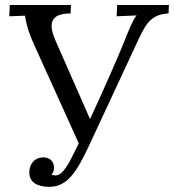

<svg xmlns="http://www.w3.org/2000/svg" viewBox="-20 -720 686 757"><path d="M646 -700.2H441.9L439.9 -655.8L518.6 -659.2C503.9 -642.1 483.4 -591.8 468.3 -552.2C445.8 -496.1 387.2 -362.8 335 -250.5L199.7 -558.1C171.4 -622.1 173.8 -667 258.3 -667L259.8 -700.2H18.6L16.6 -655.8L78.6 -658.2C82 -632.8 89.8 -598.6 113.3 -546.4L290.5 -154.8C271 -114.7 255.9 -84.5 248.5 -72.8C222.7 -31.2 207.5 -22.5 182.6 -31.7C189.5 -39.1 192.4 -44.9 192.9 -56.6C194.3 -77.6 180.7 -100.6 148.9 -99.6C118.2 -98.6 97.2 -76.2 95.7 -43.9C93.3 2.4 132.8 16.6 174.3 16.6C244.1 16.6 281.2 -38.6 332.5 -148.9L514.6 -540C552.7 -622.1 569.8 -662.6 644.5 -667Z"/></svg>

Font: Lora Italic
Style: Regular
Weight: 400
Italic angle: -3°
Designer: Olga Karpushina, Alexei Vanyashin
Foundry: Cyreal
Version: Version 1.011;PS 001.011;hotconv 1.0.70;makeotf.lib2.5.58329